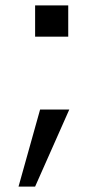

<svg xmlns="http://www.w3.org/2000/svg" viewBox="-20 -605 384 713"><path d="M48.8 87.9 128.9 -198.2H237.3L110.4 87.9ZM110.4 -468.8V-585H233.4V-468.8Z"/></svg>

Font: Batunionen A1
Style: Regular
Weight: 400
Designer: HanYang I&C Co.,Ltd.
Foundry: HanYang I&C Co.,Ltd.
Version: Version 2.50; ttfautohint (v1.6)